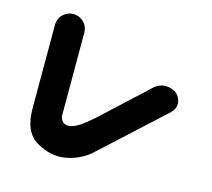

<svg xmlns="http://www.w3.org/2000/svg" viewBox="-91 -703 919 833"><g transform="rotate(15 368.0 -287.0)"><path d="M142.6 -593.8Q168.9 -592.8 187.5 -574.7Q206.1 -556.6 207 -530.3V-156.2Q207 -141.6 218.8 -128.9Q235.4 -112.3 270.5 -126Q305.7 -139.6 388.7 -218.8L560.5 -377.9Q583 -396.5 610.8 -395.5Q638.7 -394.5 659.2 -377.9Q678.7 -358.4 678.7 -334.5Q678.7 -310.5 659.2 -292L375 -31.2Q325.2 8.8 263.7 18.1Q202.1 27.3 138.7 -9.3Q75.2 -45.9 75.2 -151.4V-530.3Q76.2 -557.6 95.7 -575.7Q115.2 -593.8 142.6 -593.8Z"/></g></svg>

Font: Nico Moji
Style: Regular
Weight: 400
Version: Version 1.02